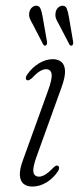

<svg xmlns="http://www.w3.org/2000/svg" viewBox="-20 -661 295 688"><path d="M120 -28Q103 -28 99.8 -44.2Q96.5 -60.5 112 -102.5L201 -349.5Q214 -385.5 213 -407.2Q212 -429 200 -439Q188 -449 169 -449Q144.5 -449 119.2 -433.8Q94 -418.5 76.5 -392.5Q72.5 -386.5 72.5 -381.2Q72.5 -376 76.5 -374Q80.5 -372 84.8 -374.2Q89 -376.5 94 -380.5Q110.5 -398.5 122.8 -405.8Q135 -413 145 -413Q162.5 -413 165 -395.2Q167.5 -377.5 151 -333L62.5 -88Q50 -54.5 51.2 -33.2Q52.5 -12 64.5 -2.2Q76.5 7.5 96 7.5Q122 7.5 146.8 -7.5Q171.5 -22.5 188 -48Q192 -54 191.8 -59.5Q191.5 -65 188 -66.5Q184 -69 179.8 -66.8Q175.5 -64.5 170.5 -59.5Q153.5 -42 141.5 -35Q129.5 -28 120 -28ZM133.2 -598.5 148.2 -513Q149 -508.5 148.4 -504.8Q147.8 -501 145.4 -499Q142.6 -496.5 139.9 -497.5Q137.3 -498.5 134.9 -501.5L97.2 -574.5Q91.1 -584.5 87.3 -593.8Q83.4 -603 84.6 -613.5Q85.9 -625 92.5 -632.2Q99.2 -639.5 108.1 -640.5Q120.3 -641.5 125.1 -630Q130 -618.5 133.2 -598.5ZM227.2 -598.5 241.8 -513Q242.6 -508.5 242.2 -504.8Q241.8 -501 238.9 -498.5Q236.1 -496.5 233.3 -497.5Q230.4 -498.5 228.8 -501.5L190.8 -574.5Q184.7 -584.5 181 -593.8Q177.4 -603 179 -614Q180.2 -625 186.9 -632.2Q193.6 -639.5 202.1 -640.5Q214.6 -641.5 219.3 -630Q224 -618.5 227.2 -598.5Z"/></svg>

Font: Fraunces 72pt Soft Wonky ExtraLight
Style: Italic
Weight: 250
Italic angle: -16°
Version: Version 1.000;[b76b70a41]